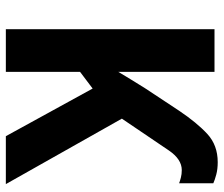

<svg xmlns="http://www.w3.org/2000/svg" viewBox="-74 -691 765 657"><g transform="rotate(90 308.5 -362.5)"><path d="M535 -725Q559 -725 577.5 -720Q596 -715 607 -710V-593Q599 -596 587.5 -599Q576 -602 562 -602Q525 -602 495 -558L386 -397L610 0H446L283 -297L226 -254V0H80V-714H226V-385Q239 -407 253.5 -430.5Q268 -454 283 -478L359 -593Q400 -654 438.5 -689.5Q477 -725 535 -725Z"/></g></svg>

Font: Noto Sans SemiCondensed
Style: Bold
Weight: 700
Width: 4
Designer: Monotype Design Team
Foundry: Monotype Imaging Inc.
Version: Version 2.013; ttfautohint (v1.8.4.7-5d5b)